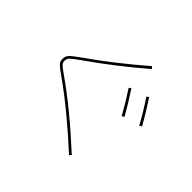

<svg xmlns="http://www.w3.org/2000/svg" viewBox="-191 -1052 1382 1382"><g transform="rotate(45 500.0 -360.5)"><path d="M624 -569 640 -581Q704 -484 751 -399L733 -389Q677 -489 624 -569ZM759 -614 775 -626Q838 -532 889 -440L871 -430Q812 -536 759 -614ZM237 -488Q424 -618 633 -798L647 -782Q451 -614 248 -472Q190 -431 175 -416Q160 -401 160 -380Q160 -361 172.5 -348Q185 -335 235 -300Q428 -166 677 63L663 77Q422 -144 224 -284Q193 -306 183.5 -313Q174 -320 160 -333Q146 -346 143 -356Q140 -366 140 -380Q140 -408 158 -426.5Q176 -445 237 -488Z"/></g></svg>

Font: Mplus 1p Thin
Style: Regular
Weight: 250
Version: Version 1.061